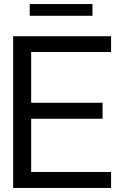

<svg xmlns="http://www.w3.org/2000/svg" viewBox="-20 -929 581 949"><path d="M437 -851V-909H127V-851ZM134 -672H529V-750H45V0H529V-79H134V-342H487V-421H134Z"/></svg>

Font: Oakes
Style: Regular
Weight: 400
Designer: Samuel Oakes
Foundry: Samuel Oakes
Version: Version 1.003;PS 001.003;hotconv 1.0.88;makeotf.lib2.5.64775